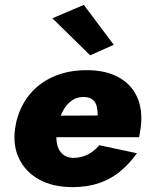

<svg xmlns="http://www.w3.org/2000/svg" viewBox="-20 -758 616 788"><path d="M131 -195H551Q553 -207 555 -218.5Q557 -230 558 -238Q566 -309 542.5 -360.5Q519 -412 466.5 -441Q414 -470 336 -470Q264 -470 206.5 -446.5Q149 -423 110 -380Q71 -337 53 -279Q49 -267 46.5 -255.5Q44 -244 42 -231Q32 -161 58.5 -106.5Q85 -52 141 -21Q197 10 278 10Q339 10 388 -7Q437 -24 475 -56Q513 -88 542 -129L388 -162Q375 -147 358.5 -135Q342 -123 322 -116.5Q302 -110 277 -110Q250 -112 234 -128Q218 -144 213.5 -170.5Q209 -197 213 -230L220 -252Q226 -281 240 -306Q254 -331 275.5 -346Q297 -361 326 -360Q349 -359 361 -348.5Q373 -338 377 -321.5Q381 -305 381 -284L145 -283ZM195 -683 350 -531 447 -574 324 -738Z"/></svg>

Font: Jost ExtraBold
Style: Italic
Weight: 800
Italic angle: -5°
Version: Version 3.710